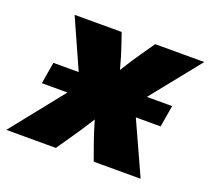

<svg xmlns="http://www.w3.org/2000/svg" viewBox="-136 -651 849 773"><g transform="rotate(20 288.0 -264.5)"><path d="M30.3 -225.6 45.9 -318.4H554.7L539.1 -225.6ZM-40 0 218.3 -323.7 198.2 -220.2 60.1 -529.3H261.7L281.2 -472.2Q294.4 -433.1 304.2 -395.3Q314 -357.4 324.7 -320.8H268.6Q292 -357.4 315.2 -395.3Q338.4 -433.1 365.7 -472.2L405.3 -529.3H615.7L368.2 -220.7L388.2 -323.7L535.6 0H334.5L311.5 -64.5Q297.4 -103 286.6 -140.6Q275.9 -178.2 264.6 -214.4H314Q291 -178.2 267.3 -140.6Q243.7 -103 216.8 -64.5L172.4 0Z"/></g></svg>

Font: Inter 24pt Black
Style: Italic
Weight: 900
Italic angle: -9.3988°
Designer: Rasmus Andersson
Foundry: rsms
Version: Version 4.001;git-66647c0bb